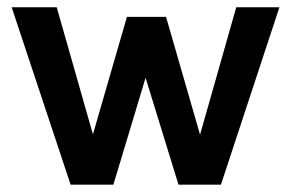

<svg xmlns="http://www.w3.org/2000/svg" viewBox="-20 -505 798 525"><path d="M11.9 -485.1H135.1L240 -117H228.1L327.1 -458.9H434L533 -116H521.1L626 -485.1H744L584.1 0H468.1L368.9 -322H387L290 0H173.1Z"/></svg>

Font: Karla
Style: Regular
Weight: 400
Designer: Jonathan Pinhorn
Version: Version 2.004;gftools[0.9.33]